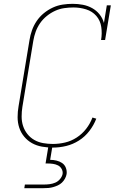

<svg xmlns="http://www.w3.org/2000/svg" viewBox="-20 -763 640 1003"><path d="M256 8Q227 8 199 3Q171 -2 147.5 -15Q124 -28 106.5 -49Q89 -70 80.5 -96Q72 -122 72 -151Q72 -180 77 -208L134 -553Q138 -579 147 -604.5Q156 -630 171.5 -653Q187 -676 209 -694Q231 -712 256 -723.5Q281 -735 307.5 -739Q334 -743 360 -743Q387 -743 413 -738Q439 -733 461.5 -720.5Q484 -708 500 -688Q516 -668 523 -643L538 -735H559L529 -554H508Q514 -588 509 -622Q504 -656 483 -680Q462 -704 430 -714Q398 -724 364 -724Q340 -724 315.5 -720.5Q291 -717 268 -706.5Q245 -696 224.5 -679.5Q204 -663 189.5 -642Q175 -621 166.5 -597.5Q158 -574 154 -550L97 -205Q93 -180 93 -154Q93 -128 100.5 -105Q108 -82 123 -63Q138 -44 159 -32Q180 -20 205 -15.5Q230 -11 256 -11Q288 -11 320 -18.5Q352 -26 380.5 -44.5Q409 -63 430 -90Q451 -117 463 -149L483 -143Q470 -109 447 -79Q424 -49 392.5 -29Q361 -9 326 -0.5Q291 8 256 8ZM107 220 110 201H210Q225 201 240 199Q255 197 269 191Q283 185 293.5 172.5Q304 160 307 146Q309 132 302 119.5Q295 107 283 101Q271 95 257 93Q243 91 229 91H218L233 0H254L242 72Q259 72 275.5 76Q292 80 305 89Q318 98 324 113.5Q330 129 328 146Q326 158 319.5 170Q313 182 303.5 191Q294 200 282 205.5Q270 211 257.5 214.5Q245 218 232.5 219Q220 220 207 220Z"/></svg>

Font: Iosevka Curly Slab ThEx
Style: Italic
Weight: 100
Width: 7
Italic angle: -9°
Monospace: yes
Designer: Belleve Invis
Foundry: Belleve Invis
Version: Version 11.1.0; ttfautohint (v1.8.3)